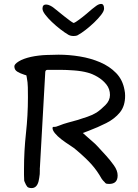

<svg xmlns="http://www.w3.org/2000/svg" viewBox="-20 -956 703 976"><path d="M494 -936Q509 -936 509 -912Q509 -900 494.5 -881Q480 -862 458.5 -841.5Q437 -821 415 -804Q393 -787 378 -779Q371 -773 353 -773Q339 -773 328 -779Q309 -790 286.5 -807.5Q264 -825 243.5 -844.5Q223 -864 209.5 -882Q196 -900 196 -912Q196 -933 214 -933Q224 -933 235 -927.5Q246 -922 252 -917Q260 -911 274.5 -899Q289 -887 305.5 -874Q322 -861 335.5 -851Q349 -841 355 -839Q363 -842 382 -856Q401 -870 420 -886Q439 -902 448 -910Q456 -917 469.5 -926.5Q483 -936 494 -936ZM141 0Q124 0 118 -7.5Q112 -15 105 -32Q103 -36 103 -38Q102 -52 102 -67Q102 -82 102 -96Q102 -188 112 -279Q122 -370 122 -461Q122 -487 121.5 -512.5Q121 -538 116 -563L114 -573L104 -576Q82 -583 67.5 -592Q53 -601 53 -619Q53 -630 75.5 -644Q98 -658 138 -667Q176 -675 216 -676.5Q256 -678 278 -678Q331 -678 386 -669Q441 -660 489 -639.5Q537 -619 570.5 -584.5Q604 -550 613 -498Q616 -485 616 -469Q616 -417 589.5 -384.5Q563 -352 520.5 -330.5Q478 -309 428 -290L401 -280L428 -256Q439 -246 451.5 -235.5Q464 -225 475 -213L520 -164Q540 -142 559 -115.5Q578 -89 578 -64Q578 -21 535 -21Q521 -21 518 -24Q518 -24 517.5 -24.5Q517 -25 516 -25Q515 -27 511 -31Q508 -34 504 -38Q500 -42 497 -47Q474 -88 446 -119.5Q418 -151 371 -191Q358 -203 336 -217Q314 -231 293 -247Q271 -264 259 -279Q247 -294 247 -305Q247 -312 255 -311Q263 -310 282 -318Q301 -326 325 -332.5Q349 -339 374 -346Q399 -354 424.5 -362.5Q450 -371 471 -384Q492 -398 515.5 -421.5Q539 -445 539 -473Q539 -504 520.5 -527Q502 -550 475.5 -565.5Q449 -581 425 -587Q396 -595 356.5 -598Q317 -601 285 -601H222Q210 -601 210 -588L183 -107Q182 -100 182.5 -90.5Q183 -81 182 -71Q180 -52 176 -34Q167 0 141 0Z"/></svg>

Font: Fuzzy Bubbles
Style: Regular
Weight: 400
Designer: Robert E. Leuschke
Foundry: Robert E. Leuschke
Version: Version 1.010; ttfautohint (v1.8.3)